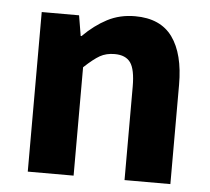

<svg xmlns="http://www.w3.org/2000/svg" viewBox="-46 -627 740 676"><g transform="rotate(5 324.5 -289.0)"><path d="M76 -564H208L220 -492H223Q263 -532 307 -555Q351 -578 405 -578Q495 -578 537.5 -519Q580 -460 580 -351V0H418V-330Q418 -391 401 -415Q384 -439 345 -439Q315 -439 293 -426.5Q271 -414 238 -383V0H76Z"/></g></svg>

Font: Merged Yaku Han JP ExtraBold
Style: Regular
Weight: 800
Designer: Ryoko NISHIZUKA 西塚涼子 (kana, bopomofo & ideographs); Paul D. Hunt (Latin, Greek & Cyrillic); Sandoll Communications 산돌커뮤니
Foundry: Adobe
Version: Version 2.004